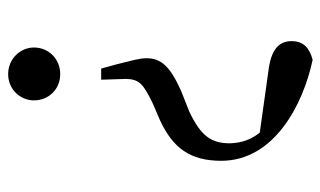

<svg xmlns="http://www.w3.org/2000/svg" viewBox="-182 -396 806 483"><g transform="rotate(-90 221.5 -154.0)"><path d="M277 -537C239 -537 211 -507 211 -472C211 -435 239 -406 277 -406C315 -406 344 -435 344 -472C344 -507 315 -537 277 -537ZM59 -1C59 132 200 205 313 229C343 221 360 206 360 176C360 148 344 127 294 119L130 96C112 74 104 50 103 21C103 -27 122 -52 182 -81L235 -102C295 -129 317 -151 317 -189C317 -207 311 -226 302 -263L291 -303H263L265 -240C264 -207 252 -197 205 -174L161 -155C92 -123 59 -80 59 -1Z"/></g></svg>

Font: Noto Serif HK Medium
Style: Regular
Weight: 500
Designer: Ryoko NISHIZUKA 西塚涼子 (kana & ideographs); Frank Grießhammer (Latin, Greek & Cyrillic); Wenlong ZHANG 张文龙 (bopomofo); San
Foundry: Adobe
Version: Version 2.001;hotconv 1.1.0;makeotfexe 2.6.0